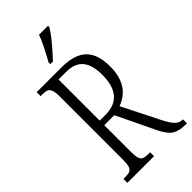

<svg xmlns="http://www.w3.org/2000/svg" viewBox="-284 -1000 1069 1069"><g transform="rotate(-45 250.5 -465.5)"><path d="M32 -31H48Q71 -31 83 -36.5Q95 -42 100.5 -58Q106 -74 106 -108V-605Q106 -638 100 -655Q94 -672 82 -677.5Q70 -683 48 -683H32V-714H227Q329 -714 376 -668.5Q423 -623 423 -527Q423 -376 303 -333L413 -114Q435 -70 454 -50.5Q473 -31 497 -31H501V0H492Q439 0 410.5 -18.5Q382 -37 356 -91L247 -318H168V-108Q168 -74 173.5 -58Q179 -42 191 -36.5Q203 -31 226 -31H242V0H32ZM214 -354Q359 -354 359 -525Q359 -601 327.5 -639.5Q296 -678 227 -678H168V-354ZM196 -784 211 -812Q228 -843 243.5 -874.5Q259 -906 267 -931H338V-921Q325 -896 288.5 -852Q252 -808 217 -771H196Z"/></g></svg>

Font: Noto Serif CondLight
Style: Regular
Weight: 300
Width: 3
Designer: Monotype Design Team
Foundry: Monotype Imaging Inc.
Version: Version 1.001